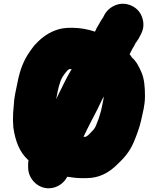

<svg xmlns="http://www.w3.org/2000/svg" viewBox="-20 -764 853 1037"><path d="M416 198H447C515 198 562.5 169.9 601 136C644.1 95.4 679 61.1 704 0C720.4 -40.4 731.6 -69.8 742 -113C751.3 -157.6 763 -193.9 763 -245C763 -293.3 759.2 -339.2 744 -373.5C729.8 -405.5 716.7 -432.4 692 -454C688.7 -460 684.7 -465.7 680 -471C688.3 -484.8 694.3 -502.1 704 -515L714 -535C714.7 -535 715.3 -535.3 716 -536C724.7 -548 732 -560.3 738 -573L743 -583C756.3 -609.7 758.2 -637.8 748.5 -667.5C738.8 -697.2 720.3 -718.7 693 -732C628.7 -763.4 565.9 -726.7 543 -682L538 -672C538 -671.3 537.7 -670.7 537 -670C528.3 -658 521.3 -646.7 516 -636C507.9 -623.8 499.1 -608.1 493 -593C491.7 -593.7 490.7 -594 490 -594C455.7 -605.4 413 -614 368 -614C331.4 -614 305.7 -610.7 276 -599C229.2 -580.3 196 -552.8 164 -517C154.7 -505 146 -493 138 -481C107.7 -437.8 87.1 -383.7 75 -321C66.1 -274.6 55.9 -240.6 54 -190C51.2 -163.8 50 -142.8 50 -115C50.7 -101.7 51.3 -88.7 52 -76C62.7 -1.1 86 58.3 131 99C132.3 99.7 133.3 100.3 134 101C132 110.3 131.3 122 132 136V143C133.3 202.5 184.3 254.3 245 253C291 251.6 326.1 223.6 343 191H346C366.2 194.1 393.4 198 416 198ZM431 -25C444 -51.1 455.5 -77 469 -102L495 -152C513 -185.6 522.6 -209.9 540 -243C540 -238.3 539.7 -234 539 -230C535.1 -206.4 530.4 -189 525 -163C516.5 -132.2 510.9 -115.5 498 -85C491.3 -68.2 482.3 -60.4 472 -49.5C464.1 -41.1 454.2 -30.6 443 -25ZM367 -391C336.6 -340.3 310.5 -282.9 284 -230V-232C288.7 -254.3 294.8 -290.9 303 -314C310 -340.2 322.2 -356.3 336 -374C341.3 -380.3 346.9 -388 356 -391Z"/></svg>

Font: Smoothie
Style: Blk
Weight: 900
Foundry: Cannot Into Space Fonts
Version: Version 0.8